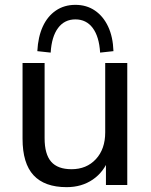

<svg xmlns="http://www.w3.org/2000/svg" viewBox="-20 -763 622 792"><path d="M255 9Q164 9 118.5 -40Q73 -89 73 -191V-503H164V-193Q164 -127 191 -96Q218 -65 275 -65Q337 -65 375.5 -106.5Q414 -148 414 -217V-503H505V0H417V-111H430Q409 -54 363 -22.5Q317 9 255 9ZM189 -546 134 -552Q137 -611 156.5 -653.5Q176 -696 210.5 -719.5Q245 -743 291 -743Q337 -743 371.5 -719.5Q406 -696 426 -653.5Q446 -611 448 -552L393 -546Q389 -612 362.5 -647.5Q336 -683 291 -683Q246 -683 219.5 -647.5Q193 -612 189 -546Z"/></svg>

Font: Mulish Medium
Style: Regular
Weight: 500
Designer: Vernon Adams
Foundry: Vernon Adams
Version: Version 3.603; ttfautohint (v1.8.3)